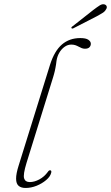

<svg xmlns="http://www.w3.org/2000/svg" viewBox="-20 -901 536 928"><path d="M368 -717Q395 -717 407 -708.8Q419 -700.5 419 -689.5Q419 -679.5 412.2 -672.5Q405.5 -665.5 390.5 -665.5Q382 -665.5 374.8 -668.5Q367.5 -671.5 360.2 -675.5Q353 -679.5 344.5 -682.5Q336 -685.5 324.5 -685.5Q307 -685.5 291.8 -674.5Q276.5 -663.5 266.2 -645.5Q256 -627.5 253 -606Q252 -597 250.8 -588.8Q249.5 -580.5 248 -573Q246.5 -565.5 245 -558.2Q243.5 -551 241.2 -543.2Q239 -535.5 236.5 -527L108 -113Q91 -57 96.5 -39Q102 -21 124 -21Q146 -21 170 -33.8Q194 -46.5 211.5 -70.5Q214 -74.5 216.5 -76.2Q219 -78 222 -78Q226 -78 227.5 -74.8Q229 -71.5 227.5 -66Q223 -47.5 203.2 -30.8Q183.5 -14 157 -3.2Q130.5 7.5 103.5 7.5Q82 7.5 70 -2.8Q58 -13 57.8 -37Q57.5 -61 70.5 -102L222 -588.5Q243 -654.5 279.2 -685.8Q315.5 -717 368 -717ZM430.5 -852.5Q449.5 -867 462.2 -875Q475 -883 486 -879.5Q494 -876.5 495.8 -869.5Q497.5 -862.5 492 -855Q487 -845.5 475.8 -838.5Q464.5 -831.5 450 -823.5L335 -764.5Q333 -763 329.8 -763Q326.5 -763 325.5 -765Q324 -767.5 326.2 -770.2Q328.5 -773 331.5 -774.5Z"/></svg>

Font: Fraunces Thin
Style: Italic
Weight: 250
Italic angle: -16°
Version: Version 1.000;[b76b70a41]